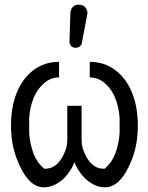

<svg xmlns="http://www.w3.org/2000/svg" viewBox="-20 -799 630 819"><path d="M276.4 -621.1C276.4 -616.2 277.3 -612.3 279.3 -608.4L282.2 -604C286.6 -599.1 292.5 -596.2 299.8 -595.2H302.7C308.1 -595.2 313 -596.2 317.9 -599.1C324.2 -602.5 327.6 -608.4 329.1 -615.7L352.5 -738.3C352.5 -739.7 353 -741.7 353 -743.2C353 -750.5 351.1 -756.3 347.7 -762.2C346.7 -763.7 345.7 -765.1 344.2 -767.1C338.9 -773.9 331.1 -777.8 321.3 -778.8C318.8 -779.3 316.9 -779.3 314.5 -779.3C308.6 -779.3 303.2 -777.8 297.9 -774.9C287.6 -769 281.7 -759.3 280.3 -746.1ZM297.4 -107.9C300.3 -99.1 304.7 -89.8 310.1 -80.6C317.9 -67.4 327.1 -54.7 338.4 -42.5C349.6 -30.3 363.3 -20.5 378.9 -12.2C394.5 -3.9 411.1 0 428.2 0C474.1 0 513.2 -41 544.4 -123.5C560.1 -165 567.9 -211.4 567.9 -263.2C567.9 -314.9 560.1 -361.3 543.9 -401.9C527.8 -442.4 504.4 -475.1 473.1 -499C441.9 -522.9 405.3 -535.2 362.8 -535.2V-468.8C387.7 -468.8 409.7 -460 429.2 -442.4C448.7 -424.8 462.9 -403.3 472.7 -377.9C482.4 -352.5 488.3 -324.7 490.2 -295.9V-230C487.8 -198.7 481.4 -169.9 471.7 -144C461.9 -118.2 446.8 -96.7 426.3 -79.1C407.7 -79.1 393.6 -83 382.8 -90.8C361.3 -104.5 344.7 -130.4 332.5 -167.5C329.6 -179.2 328.1 -190.9 328.1 -203.1V-347.7H267.1V-203.1C267.1 -190.9 265.6 -179.2 262.7 -167.5C250.5 -130.4 233.4 -104.5 211.9 -90.8C201.2 -83 187 -79.1 168.5 -79.1C147.9 -96.7 132.8 -118.2 123 -144C113.3 -169.9 106.9 -198.7 104.5 -230V-295.9C106.4 -324.7 112.3 -352.5 122.1 -377.9C131.8 -403.3 146.5 -424.8 166 -442.4C185.5 -460 207 -468.8 231.9 -468.8V-535.2C189.5 -535.2 152.8 -522.9 121.6 -499C90.3 -475.1 66.9 -442.4 50.8 -401.9C34.7 -361.3 26.9 -314.9 26.9 -263.2C26.9 -211.4 35.2 -165 50.8 -123.5C82 -41 120.6 0 166.5 0C183.6 0 200.7 -3.9 216.3 -12.2C231.9 -20.5 245.6 -30.3 256.8 -42.5C268.1 -54.7 277.3 -67.4 285.2 -80.6C290.5 -89.8 294.4 -99.1 297.4 -107.9Z"/></svg>

Font: Tuffy
Style: Regular
Weight: 500
Designer: Thatcher Ulrich, Karoly Barta and Michael Everson
Version: Version 001.270